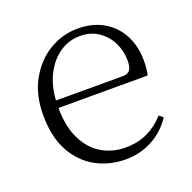

<svg xmlns="http://www.w3.org/2000/svg" viewBox="-101 -622 738 737"><g transform="rotate(-20 268.0 -253.5)"><path d="M117.2 -290H390.1Q411.6 -290 419.9 -302.2Q428.2 -314.5 428.2 -339.8Q428.2 -379.9 411.1 -414.3Q394 -448.7 362.5 -470Q331.1 -491.2 287.1 -491.2Q242.7 -491.2 205.6 -466.3Q168.5 -441.4 144.8 -396.2Q121.1 -351.1 117.2 -290ZM481 -259.8H116.2Q117.2 -179.7 143.6 -128.7Q169.9 -77.6 212.9 -53.2Q255.9 -28.8 307.1 -28.8Q358.9 -28.8 398.4 -48.1Q438 -67.4 467.8 -101.1L483.9 -87.9Q453.1 -40.5 403.3 -13.2Q353.5 14.2 292 14.2Q227.1 14.2 172.4 -15.4Q117.7 -44.9 84.7 -104.5Q51.8 -164.1 51.8 -253.9Q51.8 -335.9 85.2 -396Q118.7 -456.1 172.6 -488.5Q226.6 -521 289.1 -521Q350.6 -521 395 -494.6Q439.5 -468.3 463.1 -422.9Q486.8 -377.4 486.8 -319.8Q486.8 -282.7 481 -259.8Z"/></g></svg>

Font: Source Han Serif CN ExtraLight
Style: Regular
Weight: 250
Designer: Ryoko NISHIZUKA  (kana & ideographs); Frank Grießhammer (Latin, Greek & Cyrillic); Wenlong ZHANG  (bopomofo); Sandoll Co
Foundry: Adobe Systems Incorporated
Version: Version 1.001;PS 1.001;hotconv 16.6.54;makeotf.lib2.5.65590